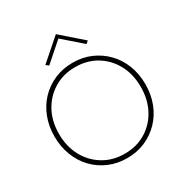

<svg xmlns="http://www.w3.org/2000/svg" viewBox="-209 -1085 1196 1253"><g transform="rotate(-30 389.5 -458.0)"><path d="M81 -350Q81 -445 120.5 -518Q160 -591 230 -633.5Q300 -676 389 -676Q480 -676 549.5 -633.5Q619 -591 658 -518Q697 -445 697 -350Q697 -256 658 -182.5Q619 -109 549.5 -66.5Q480 -24 389 -24Q300 -24 230 -66.5Q160 -109 120.5 -182.5Q81 -256 81 -350ZM47 -350Q47 -273 72.5 -207Q98 -141 144 -93Q190 -45 252.5 -18Q315 9 389 9Q464 9 526 -18Q588 -45 634.5 -93Q681 -141 706.5 -207Q732 -273 732 -350Q732 -428 706.5 -493.5Q681 -559 634.5 -607Q588 -655 526 -682Q464 -709 389 -709Q315 -709 252.5 -682Q190 -655 144 -607Q98 -559 72.5 -493.5Q47 -428 47 -350ZM389 -892 530 -769 549 -785 389 -925 229 -785 249 -769Z"/></g></svg>

Font: Jost ExtraLight
Style: Regular
Weight: 250
Version: Version 3.710